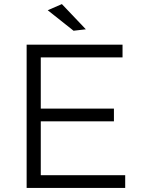

<svg xmlns="http://www.w3.org/2000/svg" viewBox="-20 -917 690 937"><path d="M282 -897 399 -774 339 -767 213 -867ZM110 -699H578V-637H179V-387H536V-325H179V-62H591V0H110Z"/></svg>

Font: TypoPRO Montserrat
Style: Regular
Weight: 300
Designer: Julieta Ulanovsky
Foundry: Julieta Ulanovsky
Version: Version 6.001